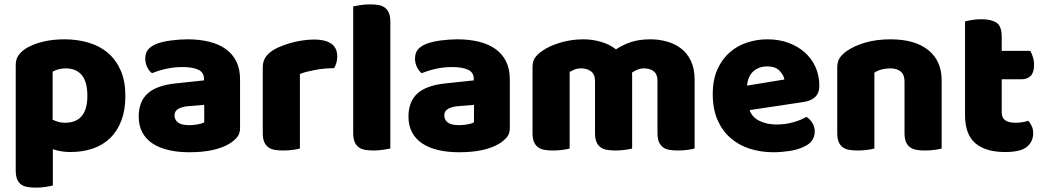

<svg xmlns="http://www.w3.org/2000/svg" viewBox="-20 -681 4784 879"><path d="M275 -501Q335 -501 386.5 -485.5Q438 -470 475 -438Q512 -406 533 -357.5Q554 -309 554 -242Q554 -178 536 -130Q518 -82 485 -49.5Q452 -17 405.5 -1Q359 15 302 15Q259 15 222 2V168Q212 171 190 174.5Q168 178 145 178Q123 178 105.5 175Q88 172 76 163Q64 154 58 138.5Q52 123 52 98V-382Q52 -409 63.5 -426Q75 -443 95 -457Q126 -477 172 -489Q218 -501 275 -501ZM277 -119Q380 -119 380 -242Q380 -306 354.5 -337Q329 -368 281 -368Q262 -368 247 -363.5Q232 -359 221 -353V-133Q233 -127 247 -123Q261 -119 277 -119Z M847 -108Q864 -108 884.5 -111.5Q905 -115 915 -121V-201L843 -195Q815 -193 797 -183Q779 -173 779 -153Q779 -133 794.5 -120.5Q810 -108 847 -108ZM839 -501Q893 -501 937.5 -490Q982 -479 1013.5 -456.5Q1045 -434 1062 -399.5Q1079 -365 1079 -318V-94Q1079 -68 1064.5 -51.5Q1050 -35 1030 -23Q965 16 847 16Q794 16 751.5 6Q709 -4 678.5 -24Q648 -44 631.5 -75Q615 -106 615 -147Q615 -216 656 -253Q697 -290 783 -299L914 -313V-320Q914 -349 888.5 -361.5Q863 -374 815 -374Q777 -374 741 -366Q705 -358 676 -346Q663 -355 654 -373.5Q645 -392 645 -412Q645 -438 657.5 -453.5Q670 -469 696 -480Q725 -491 764.5 -496Q804 -501 839 -501Z M1353 -1Q1343 2 1321.5 5Q1300 8 1277 8Q1255 8 1237.5 5Q1220 2 1208 -7Q1196 -16 1189.5 -31.5Q1183 -47 1183 -72V-372Q1183 -395 1191.5 -411.5Q1200 -428 1216 -441Q1232 -454 1255.5 -464.5Q1279 -475 1306 -483Q1333 -491 1362 -495.5Q1391 -500 1420 -500Q1468 -500 1496 -481.5Q1524 -463 1524 -421Q1524 -407 1520 -393.5Q1516 -380 1510 -369Q1489 -369 1467 -367Q1445 -365 1424 -361Q1403 -357 1384.5 -352.5Q1366 -348 1353 -342Z M1767 -1Q1756 1 1734.5 4.5Q1713 8 1691 8Q1669 8 1651.5 5Q1634 2 1622 -7Q1610 -16 1603.5 -31.5Q1597 -47 1597 -72V-652Q1608 -654 1629.5 -657.5Q1651 -661 1673 -661Q1695 -661 1712.5 -658Q1730 -655 1742 -646Q1754 -637 1760.5 -621.5Q1767 -606 1767 -581Z M2082 -108Q2099 -108 2119.5 -111.5Q2140 -115 2150 -121V-201L2078 -195Q2050 -193 2032 -183Q2014 -173 2014 -153Q2014 -133 2029.5 -120.5Q2045 -108 2082 -108ZM2074 -501Q2128 -501 2172.5 -490Q2217 -479 2248.5 -456.5Q2280 -434 2297 -399.5Q2314 -365 2314 -318V-94Q2314 -68 2299.5 -51.5Q2285 -35 2265 -23Q2200 16 2082 16Q2029 16 1986.5 6Q1944 -4 1913.5 -24Q1883 -44 1866.5 -75Q1850 -106 1850 -147Q1850 -216 1891 -253Q1932 -290 2018 -299L2149 -313V-320Q2149 -349 2123.5 -361.5Q2098 -374 2050 -374Q2012 -374 1976 -366Q1940 -358 1911 -346Q1898 -355 1889 -373.5Q1880 -392 1880 -412Q1880 -438 1892.5 -453.5Q1905 -469 1931 -480Q1960 -491 1999.5 -496Q2039 -501 2074 -501Z M2651 -501Q2692 -501 2731.5 -489.5Q2771 -478 2800 -455Q2830 -475 2867.5 -488Q2905 -501 2958 -501Q2996 -501 3032.5 -491Q3069 -481 3097.5 -459.5Q3126 -438 3143 -402.5Q3160 -367 3160 -316V-1Q3150 2 3128.5 5Q3107 8 3084 8Q3062 8 3044.5 5Q3027 2 3015 -7Q3003 -16 2996.5 -31.5Q2990 -47 2990 -72V-311Q2990 -341 2973 -354.5Q2956 -368 2927 -368Q2913 -368 2897 -361.5Q2881 -355 2873 -348Q2874 -344 2874 -340.5Q2874 -337 2874 -334V-1Q2863 2 2841.5 5Q2820 8 2798 8Q2776 8 2758.5 5Q2741 2 2729 -7Q2717 -16 2710.5 -31.5Q2704 -47 2704 -72V-311Q2704 -341 2685.5 -354.5Q2667 -368 2641 -368Q2623 -368 2610 -362.5Q2597 -357 2588 -352V-1Q2578 2 2556.5 5Q2535 8 2512 8Q2490 8 2472.5 5Q2455 2 2443 -7Q2431 -16 2424.5 -31.5Q2418 -47 2418 -72V-374Q2418 -401 2429.5 -417Q2441 -433 2461 -447Q2495 -471 2545.5 -486Q2596 -501 2651 -501Z M3521 16Q3462 16 3411.5 -0.5Q3361 -17 3323.5 -50Q3286 -83 3264.5 -133Q3243 -183 3243 -250Q3243 -316 3264.5 -363.5Q3286 -411 3321 -441.5Q3356 -472 3401 -486.5Q3446 -501 3493 -501Q3546 -501 3589.5 -485Q3633 -469 3664.5 -441Q3696 -413 3713.5 -374Q3731 -335 3731 -289Q3731 -255 3712 -237Q3693 -219 3659 -214L3412 -177Q3423 -144 3457 -127.5Q3491 -111 3535 -111Q3576 -111 3612.5 -121.5Q3649 -132 3672 -146Q3688 -136 3699 -118Q3710 -100 3710 -80Q3710 -35 3668 -13Q3636 4 3596 10Q3556 16 3521 16ZM3493 -377Q3469 -377 3451.5 -369Q3434 -361 3423 -348.5Q3412 -336 3406.5 -320.5Q3401 -305 3400 -289L3571 -317Q3568 -337 3549 -357Q3530 -377 3493 -377Z M4121 -308Q4121 -339 4103.5 -353.5Q4086 -368 4056 -368Q4036 -368 4016.5 -363Q3997 -358 3983 -348V-1Q3973 2 3951.5 5Q3930 8 3907 8Q3885 8 3867.5 5Q3850 2 3838 -7Q3826 -16 3819.5 -31.5Q3813 -47 3813 -72V-372Q3813 -399 3824.5 -416Q3836 -433 3856 -447Q3890 -471 3941.5 -486Q3993 -501 4056 -501Q4169 -501 4230 -451.5Q4291 -402 4291 -314V-1Q4281 2 4259.5 5Q4238 8 4215 8Q4193 8 4175.5 5Q4158 2 4146 -7Q4134 -16 4127.5 -31.5Q4121 -47 4121 -72Z M4566 -167Q4566 -141 4582.5 -130Q4599 -119 4629 -119Q4644 -119 4660 -121.5Q4676 -124 4688 -128Q4697 -117 4703.5 -103.5Q4710 -90 4710 -71Q4710 -33 4681.5 -9Q4653 15 4581 15Q4493 15 4445.5 -25Q4398 -65 4398 -155V-583Q4409 -586 4429.5 -589.5Q4450 -593 4473 -593Q4517 -593 4541.5 -577.5Q4566 -562 4566 -512V-448H4697Q4703 -437 4708.5 -420.5Q4714 -404 4714 -384Q4714 -349 4698.5 -333.5Q4683 -318 4657 -318H4566Z"/></svg>

Font: Baloo
Style: Regular
Weight: 400
Designer: Sarang Kulkarni and Ek Type
Foundry: Ek Type
Version: Version 1.443;PS 1.000;hotconv 16.6.51;makeotf.lib2.5.65220;